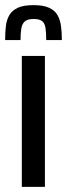

<svg xmlns="http://www.w3.org/2000/svg" viewBox="-39 -728 261 748"><path d="M46 0V-510H136V0ZM92 -708Q129 -708 151.5 -698Q174 -688 184.5 -670Q195 -652 198.5 -627.5Q202 -603 202 -572H141Q141 -599 138.5 -617.5Q136 -636 126 -645Q116 -654 92 -654Q68 -654 57.5 -644.5Q47 -635 44 -617Q41 -599 41 -572H-19Q-19 -602 -16 -627Q-13 -652 -2 -670Q9 -688 31 -698Q53 -708 92 -708Z"/></svg>

Font: Saira ExtraCondensed SemiBold
Style: Regular
Weight: 600
Width: 2
Designer: Hector Gatti with collaboration of the Omnibus-Type team
Foundry: Omnibus-Type
Version: Version 1.101